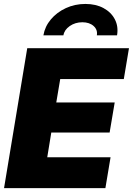

<svg xmlns="http://www.w3.org/2000/svg" viewBox="-20 -978 690 998"><path d="M1 0 121.6 -727.5H650.4L623.5 -566.9H293L272.5 -445.3H576.2L549.8 -289.1H246.6L225.6 -160.6H554.7L527.8 0ZM423.8 -957.5Q478.5 -957.5 518.3 -935.8Q558.1 -914.1 577.1 -877.2Q596.2 -840.3 588.4 -794.4H483.4Q488.3 -823.2 466.6 -842.8Q444.8 -862.3 408.2 -862.3Q371.1 -862.3 342.8 -842.8Q314.5 -823.2 309.6 -794.4H205.6Q213.4 -840.3 244.4 -877.2Q275.4 -914.1 322.3 -935.8Q369.1 -957.5 423.8 -957.5Z"/></svg>

Font: Inter 16pt Black
Style: Italic
Weight: 900
Italic angle: -9.3988°
Version: Version 4.001;git-66647c0bb